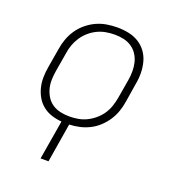

<svg xmlns="http://www.w3.org/2000/svg" viewBox="-135 -634 869 955"><g transform="rotate(20 300.0 -156.5)"><path d="M187 215 222 7Q194 5 168 -3.5Q142 -12 121.5 -28.5Q101 -45 88 -67.5Q75 -90 68.5 -116Q62 -142 62.5 -170Q63 -198 68 -226L85 -326Q89 -353 98.5 -380Q108 -407 124.5 -431.5Q141 -456 164.5 -475.5Q188 -495 214.5 -507Q241 -519 269 -523.5Q297 -528 324 -528Q355 -528 384 -522Q413 -516 437 -501.5Q461 -487 478 -464Q495 -441 502.5 -413Q510 -385 510.5 -355Q511 -325 505 -294L489 -194Q485 -168 476 -142Q467 -116 451.5 -92.5Q436 -69 415 -49.5Q394 -30 369 -17.5Q344 -5 317.5 1Q291 7 263 8L229 215ZM250 -30Q272 -30 295.5 -34Q319 -38 340.5 -48.5Q362 -59 381.5 -75.5Q401 -92 414.5 -112.5Q428 -133 435.5 -155.5Q443 -178 447 -201L464 -301Q468 -325 468 -349Q468 -373 462.5 -395Q457 -417 444.5 -436Q432 -455 413 -467.5Q394 -480 371.5 -485Q349 -490 324 -490Q302 -490 278.5 -486Q255 -482 233 -471.5Q211 -461 192 -444.5Q173 -428 159.5 -407.5Q146 -387 138 -364.5Q130 -342 127 -319L110 -219Q106 -195 105.5 -171Q105 -147 111 -125Q117 -103 129 -84Q141 -65 160 -52.5Q179 -40 202 -35Q225 -30 250 -30Z"/></g></svg>

Font: Iosevka XLt Ex Obl
Style: Regular
Weight: 200
Width: 7
Italic angle: -9°
Monospace: yes
Designer: Belleve Invis
Foundry: Belleve Invis
Version: Version 32.5.0; ttfautohint (v1.8.4)